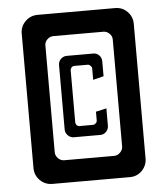

<svg xmlns="http://www.w3.org/2000/svg" viewBox="-51 -746 690 792"><g transform="rotate(-5 294.0 -350.0)"><path d="M134 0Q104 0 83 -21Q62 -42 62 -72V-629Q62 -658 83 -679Q104 -700 134 -700H455Q485 -700 505.5 -679Q526 -658 526 -629V-72Q526 -42 505.5 -21Q485 0 455 0ZM191 -93H398Q412 -93 423 -104Q434 -115 434 -129V-572Q434 -586 423 -596.5Q412 -607 398 -607H191Q177 -607 166 -596.5Q155 -586 155 -572V-129Q155 -115 166 -104Q177 -93 191 -93ZM239 -184Q225 -184 214.5 -194.5Q204 -205 204 -219V-485Q204 -501 214.5 -511Q225 -521 239 -521H349Q363 -521 373 -511Q383 -501 383 -485V-424L339 -413V-460Q339 -466 333.5 -471.5Q328 -477 322 -477H267Q259 -477 254.5 -471.5Q250 -466 250 -460V-245Q250 -238 254.5 -233Q259 -228 267 -228H322Q328 -228 333.5 -233Q339 -238 339 -245V-281L383 -291V-219Q383 -205 373 -194.5Q363 -184 349 -184Z"/></g></svg>

Font: Odibee Sans
Style: Regular
Weight: 400
Designer: James Barnard - Barnard Co. Limited
Version: Version 2.001; ttfautohint (v1.8.3)